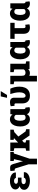

<svg xmlns="http://www.w3.org/2000/svg" viewBox="2098 -2929 1035 5271"><g transform="rotate(-90 2615.5 -293.5)"><path d="M285.6 10.3Q215.3 10.3 159.7 -9.3Q104 -28.8 72 -64.7Q40 -100.6 40 -149.9Q40 -238.8 140.6 -272.5Q97.2 -289.6 73.2 -319.8Q49.3 -350.1 49.3 -388.7Q49.3 -435.1 79.3 -468.5Q109.4 -502 162.4 -520Q215.3 -538.1 284.7 -538.1Q352.5 -538.1 405.5 -518.1Q458.5 -498 488 -461.9Q517.6 -425.8 515.6 -377.9L514.6 -375H363.8Q363.8 -398.9 340.3 -412.1Q316.9 -425.3 284.7 -425.3Q244.6 -425.3 225.1 -408.9Q205.6 -392.6 205.6 -371.1Q205.6 -346.7 226.8 -332.8Q248 -318.8 286.1 -318.8H374.5V-220.7H286.1Q242.7 -220.7 219 -204.8Q195.3 -189 195.3 -162.1Q195.3 -137.7 218.8 -119.9Q242.2 -102.1 285.6 -102.1Q324.2 -102.1 348.1 -117.2Q372.1 -132.3 372.1 -156.2H523.4L524.4 -153.3Q526.4 -100.6 494.1 -64.2Q461.9 -27.8 407.2 -8.8Q352.5 10.3 285.6 10.3Z M739.3 204.1V-27.8L632.8 -372.6Q627.4 -392.6 616.2 -400.4Q605 -408.2 585.9 -408.2Q580.1 -408.2 575.9 -407.7Q571.8 -407.2 567.4 -406.2L555.7 -524.4Q573.2 -529.3 593.5 -531.2Q613.8 -533.2 632.3 -533.2Q669.4 -533.2 690.7 -526.6Q711.9 -520 724.1 -502.7Q736.3 -485.4 746.6 -452.6L818.4 -209L823.2 -182.1H826.2L830.6 -209L881.3 -425.3L831.5 -435.5V-528.3H1081.5V-435.5L1036.6 -428.7L895.5 0V204.1Z M1112.3 0V-92.3L1181.6 -109.4V-418L1105.5 -435.5V-528.3H1337.4V-313L1457 -425.8L1459 -427.2L1410.6 -436.5V-528.3H1691.9V-435.5L1624 -418.5L1502.9 -307.1L1642.6 -108.9L1704.6 -92.3V0H1529.8L1390.6 -203.6L1337.4 -154.3V-109.4L1401.4 -92.3V0Z M1979.5 10.3Q1917.5 10.3 1872.6 -22.2Q1827.6 -54.7 1803.5 -113.5Q1779.3 -172.4 1779.3 -251V-261.2Q1779.3 -344.2 1803.2 -406.5Q1827.1 -468.8 1872.1 -503.4Q1917 -538.1 1979 -538.1Q2023.4 -538.1 2054.2 -519.3Q2085 -500.5 2106.9 -466.3L2118.2 -527.3H2254.4V-175.3Q2254.4 -140.1 2263.4 -126Q2272.5 -111.8 2288.1 -111.8Q2293.9 -111.8 2297.4 -112.8L2309.6 -1.5Q2292.5 5.4 2277.6 7.8Q2262.7 10.3 2247.6 10.3Q2200.7 10.3 2166.7 -10Q2132.8 -30.3 2115.7 -70.8Q2092.8 -31.2 2060.1 -10.5Q2027.3 10.3 1979.5 10.3ZM2025.9 -108.9Q2073.2 -108.9 2098.1 -147.9V-375.5Q2073.2 -418.5 2027.8 -418.5Q1979.5 -418.5 1958 -375Q1936.5 -331.5 1936.5 -261.2V-251Q1936.5 -184.6 1956.8 -146.7Q1977.1 -108.9 2025.9 -108.9Z M2623.5 10.3Q2523.9 10.3 2468 -42.7Q2412.1 -95.7 2412.1 -203.1V-378.4Q2412.1 -398.4 2403.6 -406.5Q2395 -414.6 2377 -414.6Q2370.1 -414.6 2362.1 -413.3Q2354 -412.1 2346.7 -410.6L2334.5 -515.6Q2352.5 -524.4 2383.8 -530.8Q2415 -537.1 2446.3 -537.1Q2503.9 -537.1 2536.1 -508.5Q2568.4 -480 2568.4 -423.3L2567.4 -193.8Q2567.4 -148.9 2581.8 -128.9Q2596.2 -108.9 2621.1 -108.9Q2663.6 -108.9 2689.9 -156.5Q2716.3 -204.1 2716.3 -276.9Q2715.8 -338.9 2703.4 -401.9Q2690.9 -464.8 2669.9 -528.3H2815.9Q2840.8 -478 2856.4 -414.6Q2872.1 -351.1 2872.1 -276.9Q2872.1 -190.4 2844.7 -126Q2817.4 -61.5 2762.2 -25.6Q2707 10.3 2623.5 10.3ZM2565.9 -618.2 2604.5 -790.5H2750L2644 -618.2Z M3014.2 203.1V-420.4L2939 -435.5V-528.3H3169.9V-225.6Q3169.9 -159.2 3189.9 -135Q3210 -110.8 3252.4 -110.8Q3318.4 -110.8 3345.2 -158.7V-420.4L3270 -435.5V-528.3H3501V-107.4L3566.4 -92.3V0H3355L3352.1 -40Q3313 10.3 3245.1 10.3Q3202.1 10.3 3169.9 -6.8V203.1Z M3823.2 10.3Q3761.2 10.3 3716.3 -22.2Q3671.4 -54.7 3647.2 -113.5Q3623 -172.4 3623 -251V-261.2Q3623 -344.2 3647 -406.5Q3670.9 -468.8 3715.8 -503.4Q3760.7 -538.1 3822.8 -538.1Q3867.2 -538.1 3897.9 -519.3Q3928.7 -500.5 3950.7 -466.3L3961.9 -527.3H4098.1V-175.3Q4098.1 -140.1 4107.2 -126Q4116.2 -111.8 4131.8 -111.8Q4137.7 -111.8 4141.1 -112.8L4153.3 -1.5Q4136.2 5.4 4121.3 7.8Q4106.4 10.3 4091.3 10.3Q4044.4 10.3 4010.5 -10Q3976.6 -30.3 3959.5 -70.8Q3936.5 -31.2 3903.8 -10.5Q3871.1 10.3 3823.2 10.3ZM3869.6 -108.9Q3917 -108.9 3941.9 -147.9V-375.5Q3917 -418.5 3871.6 -418.5Q3823.2 -418.5 3801.8 -375Q3780.3 -331.5 3780.3 -261.2V-251Q3780.3 -184.6 3800.5 -146.7Q3820.8 -108.9 3869.6 -108.9Z M4493.2 10.3Q4411.1 10.3 4367.2 -33.7Q4323.2 -77.6 4323.2 -165.5V-409.7H4184.6L4185.5 -528.3H4624.5V-409.7H4479.5V-164.6Q4479.5 -133.8 4490 -122.1Q4500.5 -110.4 4525.4 -110.4Q4545.9 -110.4 4571.3 -118.2L4583.5 -3.9Q4543.5 10.3 4493.2 10.3Z M4883.8 10.3Q4821.8 10.3 4776.9 -22.2Q4731.9 -54.7 4707.8 -113.5Q4683.6 -172.4 4683.6 -251V-261.2Q4683.6 -344.2 4707.5 -406.5Q4731.4 -468.8 4776.4 -503.4Q4821.3 -538.1 4883.3 -538.1Q4927.7 -538.1 4958.5 -519.3Q4989.3 -500.5 5011.2 -466.3L5022.5 -527.3H5158.7V-175.3Q5158.7 -140.1 5167.7 -126Q5176.8 -111.8 5192.4 -111.8Q5198.2 -111.8 5201.7 -112.8L5213.9 -1.5Q5196.8 5.4 5181.9 7.8Q5167 10.3 5151.9 10.3Q5105 10.3 5071 -10Q5037.1 -30.3 5020 -70.8Q4997.1 -31.2 4964.4 -10.5Q4931.6 10.3 4883.8 10.3ZM4930.2 -108.9Q4977.5 -108.9 5002.4 -147.9V-375.5Q4977.5 -418.5 4932.1 -418.5Q4883.8 -418.5 4862.3 -375Q4840.8 -331.5 4840.8 -261.2V-251Q4840.8 -184.6 4861.1 -146.7Q4881.3 -108.9 4930.2 -108.9Z"/></g></svg>

Font: Roboto Slab ExtraBold
Style: Regular
Weight: 800
Designer: Google
Version: Version 2.001; ttfautohint (v1.8.3)